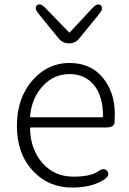

<svg xmlns="http://www.w3.org/2000/svg" viewBox="-20 -830 578 863"><path d="M304 13Q198 13 129 -61Q56 -138 56 -264.5Q56 -391 128 -471Q196 -547 291.5 -547Q387 -547 441.5 -481.5Q496 -416 496 -318Q496 -299 495 -280Q493 -257 458 -257H120Q115 -257 115 -252Q117 -159 170.5 -97.5Q224 -36 310 -36Q386 -36 420 -59Q449 -80 463 -60Q476 -40 445 -21Q391 13 304 13ZM115 -308Q115 -303 120 -303H438Q443 -303 443 -308Q443 -398 402.5 -447.5Q362 -497 292.5 -497Q223 -497 175 -446Q123 -392 115 -308ZM290 -635Q262 -635 244 -657L155 -766Q132 -794 146 -806Q161 -819 185 -793L289 -686Q292 -682 295 -686L394 -792Q418 -819 433 -806Q447 -793 425 -766L336 -657Q318 -635 290 -635Z"/></svg>

Font: Resource Han Rounded CN Light
Style: Regular
Weight: 300
Designer: Cyano Hao (round all glyphs); Ryoko NISHIZUKA 西塚涼子 (kana, bopomofo & ideographs); Paul D. Hunt (Latin, Greek & Cyrillic)
Foundry: Cyano Hao
Version: 0.990